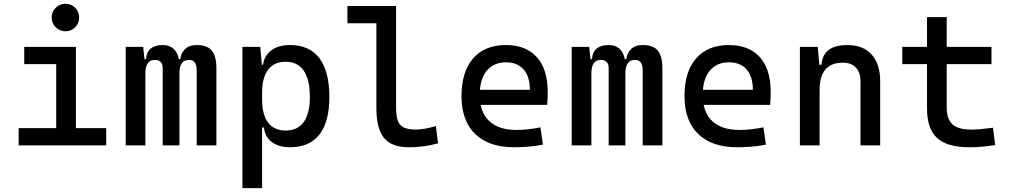

<svg xmlns="http://www.w3.org/2000/svg" viewBox="-20 -764 5313 1009"><path d="M275.4 0V-488.3H378.9V0ZM78.1 0V-90.8H285.2V0ZM369.1 0V-90.8H538.1V0ZM107.4 -426.8V-517.6H378.9V-426.8ZM323.7 -599.6Q293.9 -599.6 272.7 -620.8Q251.5 -642.1 251.5 -671.9Q251.5 -702.1 272.7 -723.1Q293.9 -744.1 323.7 -744.1Q354 -744.1 375 -723.1Q396 -702.1 396 -671.9Q396 -642.1 375 -620.8Q354 -599.6 323.7 -599.6Z M1013.7 0V-395.5Q1013.7 -449.2 973.6 -449.2Q922.9 -449.2 922.9 -378.9L887.7 -453.1H927.7Q930.2 -483.4 951.9 -505.4Q973.6 -527.3 1014.6 -527.3Q1068.4 -527.3 1092.8 -498.5Q1117.2 -469.7 1117.2 -405.3V0ZM640.6 0V-517.6H732.4L744.1 -408.2V0ZM835 0V-405.3Q835 -449.2 793.9 -449.2Q744.1 -449.2 744.1 -378.9L713.9 -453.1H747.1Q752.9 -527.3 835.9 -527.3Q876.5 -527.3 899.7 -499.5Q922.9 -471.7 922.9 -415V0Z M1253.9 224.6V-517.6H1347.7L1357.4 -408.2V224.6ZM1504.4 9.8Q1444.8 9.8 1408.4 -17.6Q1372.1 -44.9 1367.2 -93.8H1322.3L1357.4 -241.2Q1357.4 -161.1 1388.9 -119.6Q1420.4 -78.1 1481.4 -78.1Q1543.9 -78.1 1576.2 -122.6Q1608.4 -167 1608.4 -253.9Q1608.4 -345.7 1576.2 -392.6Q1543.9 -439.5 1481.4 -439.5Q1420.4 -439.5 1388.9 -397.9Q1357.4 -356.4 1357.4 -276.4L1322.3 -423.8H1362.3Q1369.1 -472.7 1406.5 -500Q1443.8 -527.3 1504.4 -527.3Q1606.4 -527.3 1658.7 -458Q1710.9 -388.7 1710.9 -253.9Q1710.9 -124 1658.7 -57.1Q1606.4 9.8 1504.4 9.8Z M2127.9 9.8Q2038.1 9.8 1998 -39.1Q1958 -87.9 1958 -195.3V-732.4H2061.5V-200.2Q2061.5 -159.2 2069.3 -133.3Q2077.1 -107.4 2099.9 -95.2Q2122.6 -83 2167 -83Q2207.5 -83 2270.5 -101.6L2282.2 -10.7Q2242.7 0 2206.3 4.9Q2169.9 9.8 2127.9 9.8ZM1805.7 -641.6V-732.4H1966.8V-641.6Z M2681.6 9.8Q2549.3 9.8 2477.3 -59.8Q2405.3 -129.4 2405.3 -259.8Q2405.3 -386.7 2466.3 -457Q2527.3 -527.3 2638.7 -527.3Q2743.7 -527.3 2801 -463.9Q2858.4 -400.4 2858.4 -279.3Q2858.4 -243.7 2855.5 -212.9H2492.2V-292H2764.6Q2764.6 -361.8 2731.4 -399.2Q2698.2 -436.5 2639.6 -436.5Q2573.7 -436.5 2537.4 -391.6Q2501 -346.7 2501 -264.6Q2501 -174.8 2551 -127.9Q2601.1 -81.1 2693.4 -81.1Q2725.6 -81.1 2756.8 -84.7Q2788.1 -88.4 2820.3 -94.7L2833 -3.9Q2787.1 4.9 2749 7.3Q2710.9 9.8 2681.6 9.8Z M3357.4 0V-395.5Q3357.4 -449.2 3317.4 -449.2Q3266.6 -449.2 3266.6 -378.9L3231.4 -453.1H3271.5Q3273.9 -483.4 3295.7 -505.4Q3317.4 -527.3 3358.4 -527.3Q3412.1 -527.3 3436.5 -498.5Q3460.9 -469.7 3460.9 -405.3V0ZM2984.4 0V-517.6H3076.2L3087.9 -408.2V0ZM3178.7 0V-405.3Q3178.7 -449.2 3137.7 -449.2Q3087.9 -449.2 3087.9 -378.9L3057.6 -453.1H3090.8Q3096.7 -527.3 3179.7 -527.3Q3220.2 -527.3 3243.4 -499.5Q3266.6 -471.7 3266.6 -415V0Z M3853.5 9.8Q3721.2 9.8 3649.2 -59.8Q3577.1 -129.4 3577.1 -259.8Q3577.1 -386.7 3638.2 -457Q3699.2 -527.3 3810.5 -527.3Q3915.5 -527.3 3972.9 -463.9Q4030.3 -400.4 4030.3 -279.3Q4030.3 -243.7 4027.3 -212.9H3664.1V-292H3936.5Q3936.5 -361.8 3903.3 -399.2Q3870.1 -436.5 3811.5 -436.5Q3745.6 -436.5 3709.2 -391.6Q3672.9 -346.7 3672.9 -264.6Q3672.9 -174.8 3722.9 -127.9Q3772.9 -81.1 3865.2 -81.1Q3897.5 -81.1 3928.7 -84.7Q3960 -88.4 3992.2 -94.7L4004.9 -3.9Q3959 4.9 3920.9 7.3Q3882.8 9.8 3853.5 9.8Z M4502 0V-336.9Q4502 -383.8 4477.5 -409.2Q4453.1 -434.6 4409.2 -434.6Q4287.1 -434.6 4287.1 -291L4256.8 -423.8H4296.9Q4301.3 -476.1 4335 -501.7Q4368.7 -527.3 4433.6 -527.3Q4515.6 -527.3 4560.5 -477.5Q4605.5 -427.7 4605.5 -336.9V0ZM4183.6 0V-517.6H4277.3L4287.1 -408.2V0Z M5074.2 9.8Q4956.5 9.8 4904.1 -39.1Q4851.6 -87.9 4851.6 -195.3V-283.2H4955.1V-200.2Q4955.1 -138.7 4985.1 -110.8Q5015.1 -83 5084 -83Q5108.4 -83 5135.7 -85.7Q5163.1 -88.4 5198.2 -92.8L5210 -2Q5175.8 3.9 5143.3 6.8Q5110.8 9.8 5074.2 9.8ZM4851.6 -244.1V-673.8H4955.1V-244.1ZM4721.7 -426.8V-517.6H5190.4V-426.8Z"/></svg>

Font: Cascadia Mono
Style: Regular
Weight: 400
Monospace: yes
Designer: Aaron Bell
Foundry: Saja Typeworks
Version: Version 2404.023